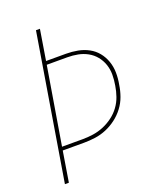

<svg xmlns="http://www.w3.org/2000/svg" viewBox="-136 -824 772 913"><g transform="rotate(-20 250.0 -367.5)"><path d="M34 0 155 -735H175L150 -581H251Q281 -581 310 -575.5Q339 -570 364 -556.5Q389 -543 406.5 -521.5Q424 -500 433.5 -473Q443 -446 443.5 -416Q444 -386 438 -355Q434 -327 424 -299Q414 -271 395.5 -246.5Q377 -222 352.5 -203.5Q328 -185 300.5 -173.5Q273 -162 244 -158Q215 -154 187 -154H79L54 0ZM82 -172H187Q213 -172 240 -176Q267 -180 292.5 -190.5Q318 -201 341 -218Q364 -235 380.5 -257.5Q397 -280 406 -306Q415 -332 419 -358Q424 -386 424 -413Q424 -440 415.5 -464.5Q407 -489 391 -508.5Q375 -528 352.5 -540.5Q330 -553 304 -558Q278 -563 251 -563H147Z"/></g></svg>

Font: Iosevka Thin
Style: Italic
Weight: 100
Italic angle: -9°
Monospace: yes
Designer: Belleve Invis
Foundry: Belleve Invis
Version: Version 32.5.0; ttfautohint (v1.8.4)